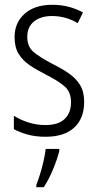

<svg xmlns="http://www.w3.org/2000/svg" viewBox="-20 -562 408 803"><path d="M332 -136Q332 -67 290.5 -28.5Q249 10 171 10Q128 10 94.5 0.5Q61 -9 38 -22V-78Q64 -61 98.5 -50Q133 -39 170 -39Q224 -39 250.5 -64.5Q277 -90 277 -134Q277 -177 251 -200Q225 -223 172 -250Q134 -269 104.5 -289Q75 -309 58 -336.5Q41 -364 41 -407Q41 -467 83 -504.5Q125 -542 199 -542Q235 -542 267.5 -533.5Q300 -525 327 -510L305 -465Q283 -479 255 -487Q227 -495 198 -495Q150 -495 122 -472Q94 -449 94 -408Q94 -367 120.5 -344.5Q147 -322 201 -294Q239 -275 268 -255Q297 -235 314.5 -207Q332 -179 332 -136ZM228 70Q219 105 201.5 147Q184 189 163 221H132V211Q139 194 147.5 166.5Q156 139 162.5 110Q169 81 171 61H228Z"/></svg>

Font: Noto Sans Condensed Light
Style: Regular
Weight: 300
Width: 3
Designer: Monotype Design Team
Foundry: Monotype Imaging Inc.
Version: Version 2.013; ttfautohint (v1.8.4.7-5d5b)